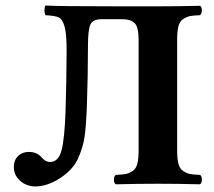

<svg xmlns="http://www.w3.org/2000/svg" viewBox="-20 -668 778 698"><path d="M348.1 -598.1Q317.4 -598.1 308.6 -578.6Q299.8 -559.1 299.8 -502Q299.8 -398.4 295.9 -284.2Q293 -205.6 287.1 -168.2Q281.2 -130.9 263.7 -91.8Q245.6 -51.3 199 -20.8Q152.3 9.8 107.4 9.8Q90.3 9.8 73.2 2.4Q56.2 -4.9 43.2 -21.5Q30.3 -38.1 30.3 -60.5Q30.3 -67.4 31.5 -73.7Q32.7 -80.1 35.2 -85.7Q37.6 -91.3 41.3 -95.9Q44.9 -100.6 49.6 -104.2Q54.2 -107.9 59.6 -110.4Q64.9 -112.8 71.3 -114.3Q77.6 -115.7 84.5 -115.7Q114.3 -115.7 130.9 -96.2Q145.5 -79.1 161.6 -79.1Q192.4 -79.1 203.6 -120.8Q214.8 -162.6 218.3 -263.2Q221.7 -367.7 222.2 -484.9Q222.2 -545.9 214.6 -572Q207 -598.1 194.1 -604.5Q181.2 -610.8 145 -612.8Q141.6 -621.1 141.6 -629.9Q141.6 -637.2 144 -646L145 -647.9Q189.9 -645 409.2 -645H555.2Q627 -645 707 -647Q713.9 -643.1 713.9 -630.6Q713.9 -618.2 707 -612.8Q682.1 -611.8 670.2 -609.4Q658.2 -606.9 645.5 -598.4Q632.8 -589.8 628.4 -571.5Q624 -553.2 624 -522.9V-122.1Q624 -92.3 628.4 -73.7Q632.8 -55.2 645.5 -46.6Q658.2 -38.1 670.2 -35.6Q682.1 -33.2 707 -32.2Q713.9 -28.3 713.9 -15.1Q713.9 -2 707 2Q627 0 555.2 0Q481 0 400.9 2Q394 -2.9 394 -14.9Q394 -26.9 400.9 -32.2Q425.8 -33.2 438 -35.6Q450.2 -38.1 462.6 -46.6Q475.1 -55.2 479.5 -73.5Q483.9 -91.8 483.9 -122.1V-522.9Q483.9 -569.8 469.5 -584Q455.1 -598.1 425.8 -598.1Z"/></svg>

Font: Linux Libertine
Style: Bold
Weight: 700
Designer: Philipp H. Poll
Foundry: Philipp H. Poll
Version: Version 5.0.3